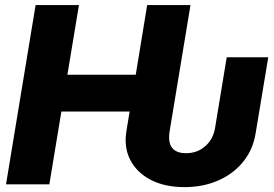

<svg xmlns="http://www.w3.org/2000/svg" viewBox="-20 -748 1112 779"><path d="M729 11.2Q648.4 11.2 591.6 -18.3Q534.7 -47.9 508.3 -99.6Q481.9 -151.4 493.2 -217.8L505.9 -295.4H229L180.2 0H4.4L124.5 -727.5H300.3L253.4 -444.8H530.8L577.1 -727.5H752.9L668.5 -217.3Q653.3 -126.5 734.9 -126.5Q780.8 -126.5 813 -155Q845.2 -183.6 852.5 -228.5L899.9 -515.6H1068.4L1017.1 -207Q1006.3 -140.6 966.6 -91.6Q926.8 -42.5 865.2 -15.6Q803.7 11.2 729 11.2Z"/></svg>

Font: Inter Display ExtraBold
Style: Italic
Weight: 800
Italic angle: -9.39999°
Designer: Rasmus Andersson
Foundry: rsms
Version: Version 4.000;git-a52131595